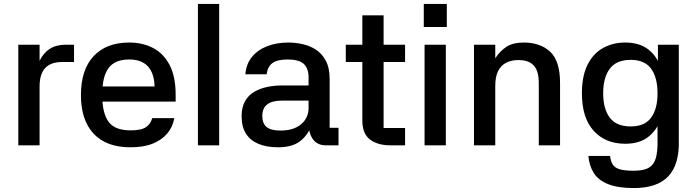

<svg xmlns="http://www.w3.org/2000/svg" viewBox="-20 -738 3541 975"><path d="M181 0H73V-511H181V-429Q201 -470 233.5 -490.5Q266 -511 314 -511H356V-423H294Q238 -423 209.5 -392.5Q181 -362 181 -298Z M450 -299H765Q763 -367 730.5 -401.5Q698 -436 636 -436Q564 -436 531.5 -392.5Q499 -349 499 -257Q499 -164 531 -120Q563 -76 643 -76Q698 -76 721.5 -92.5Q745 -109 753 -138H865Q858 -95 830.5 -61.5Q803 -28 756.5 -9Q710 10 643 10Q520 10 455.5 -59Q391 -128 391 -255Q391 -384 455.5 -453Q520 -522 636 -522Q705 -522 758 -494Q811 -466 841.5 -407.5Q872 -349 872 -256V-222H449Z M1093 0H985V-718H1093Z M1699 0H1635Q1593 0 1570.5 -29Q1548 -58 1547 -111L1564 -108Q1547 -56 1506.5 -23Q1466 10 1392 10Q1335 10 1293.5 -7Q1252 -24 1229.5 -58.5Q1207 -93 1207 -148Q1207 -194 1224.5 -224.5Q1242 -255 1271.5 -272Q1301 -289 1337 -296.5Q1373 -304 1410 -304H1547V-344Q1547 -391 1522.5 -413.5Q1498 -436 1441 -436Q1389 -436 1364 -418Q1339 -400 1334 -361H1226Q1230 -413 1259.5 -449Q1289 -485 1337 -503.5Q1385 -522 1444 -522Q1479 -522 1516 -514Q1553 -506 1584 -486Q1615 -466 1634.5 -429.5Q1654 -393 1654 -336V-89H1699ZM1312 -149Q1312 -111 1334 -93Q1356 -75 1404 -75Q1471 -75 1509 -107Q1547 -139 1547 -191V-227H1411Q1361 -227 1336.5 -207.5Q1312 -188 1312 -149Z M2037 -423H1928V-88H2037V0H1962Q1899 0 1859.5 -29Q1820 -58 1820 -127V-423H1736V-511H1820V-660H1928V-511H2037Z M2244 -511V0H2136V-511ZM2132 -718H2249V-601H2132Z M2495 0H2387V-511H2495V-442Q2519 -479 2552 -500.5Q2585 -522 2640 -522Q2724 -522 2774 -475Q2824 -428 2824 -317V0H2716V-316Q2716 -378 2690.5 -405.5Q2665 -433 2614 -433Q2576 -433 2549.5 -419Q2523 -405 2509 -376.5Q2495 -348 2495 -301Z M3155 -8Q3054 -8 2994.5 -74Q2935 -140 2935 -264Q2935 -351 2963 -408Q2991 -465 3041 -493.5Q3091 -522 3155 -522Q3227 -522 3271.5 -487.5Q3316 -453 3336 -394.5Q3356 -336 3356 -264Q3356 -193 3336 -135Q3316 -77 3271.5 -42.5Q3227 -8 3155 -8ZM3183 -96Q3254 -96 3286.5 -140.5Q3319 -185 3319 -264Q3319 -344 3286.5 -389Q3254 -434 3183 -434Q3110 -434 3076.5 -389Q3043 -344 3043 -264Q3043 -185 3076.5 -140.5Q3110 -96 3183 -96ZM3321 -511H3427V-9H3319V-399L3321 -407ZM3427 -22Q3430 97 3374 157Q3318 217 3198 217Q3118 217 3068 197Q3018 177 2995 140Q2972 103 2968 54H3078Q3081 79 3090.5 96Q3100 113 3125 121Q3150 129 3198 129Q3249 129 3275 113.5Q3301 98 3310.5 64.5Q3320 31 3319 -22Z"/></svg>

Font: 42dot Sans Light SemiBold
Style: Regular
Weight: 600
Version: Version 1.000